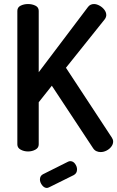

<svg xmlns="http://www.w3.org/2000/svg" viewBox="-20 -751 582 952"><path d="M119 0Q99 0 82.5 -9Q66 -18 66 -35V-697Q66 -715 82.5 -723Q99 -731 119 -731Q139 -731 155.5 -723Q172 -715 172 -697V-393L416 -716Q427 -731 446 -731Q459 -731 473.5 -723Q488 -715 497.5 -702.5Q507 -690 507 -676Q507 -672 505 -666Q503 -660 499 -655L307 -415L535 -68Q541 -59 541 -49Q541 -36 532 -24Q523 -12 508.5 -4.5Q494 3 479 3Q468 3 458 -1.5Q448 -6 441 -17L237 -326L172 -244V-35Q172 -18 155.5 -9Q139 0 119 0ZM213 181Q199 181 188.5 167Q178 153 178 139Q178 121 193 113L317 51Q323 48 328 48Q343 48 352.5 61.5Q362 75 362 89Q362 108 346 117L225 177Q222 178 219 179.5Q216 181 213 181Z"/></svg>

Font: Dosis ExtraLight SemiBold
Style: Regular
Weight: 600
Version: Version 3.001; ttfautohint (v1.8.2)